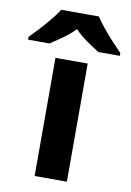

<svg xmlns="http://www.w3.org/2000/svg" viewBox="-145 -820 597 874"><g transform="rotate(10 153.0 -383.0)"><path d="M227 0H78V-546H227ZM240 -766Q254 -744 276.5 -716.5Q299 -689 323 -663Q347 -637 365 -619V-606H266Q240 -622 209 -643.5Q178 -665 152 -692Q126 -665 96 -644Q66 -623 40 -606H-59V-619Q-40 -638 -16.5 -663.5Q7 -689 29.5 -716.5Q52 -744 66 -766Z"/></g></svg>

Font: Noto Sans Telugu
Style: Bold
Weight: 700
Designer: Jelle Bosma - Monotype Design Team
Foundry: Monotype Imaging Inc.
Version: Version 2.005; ttfautohint (v1.8.4.7-5d5b)